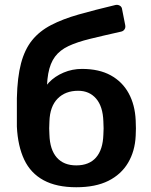

<svg xmlns="http://www.w3.org/2000/svg" viewBox="-20 -778 637 808"><path d="M301 10Q218 10 163.5 -19.5Q109 -49 82 -106Q55 -163 51 -245Q51 -274 51 -305Q51 -336 51 -365Q53 -453 68.5 -511.5Q84 -570 115 -608.5Q146 -647 195 -672.5Q244 -698 311 -717Q378 -736 466 -757Q476 -759 484.5 -754Q493 -749 494 -738L507 -672Q509 -662 504 -654.5Q499 -647 490 -645Q414 -628 359 -614.5Q304 -601 268 -584Q232 -567 211.5 -539.5Q191 -512 183 -468Q175 -424 178 -355L155 -374Q161 -405 186 -431Q211 -457 247.5 -472.5Q284 -488 325 -488Q397 -488 446 -461Q495 -434 521.5 -385.5Q548 -337 551 -272Q553 -236 551 -206Q548 -142 519 -93Q490 -44 436 -17Q382 10 301 10ZM301 -82Q355 -82 384 -115Q413 -148 415 -211Q416 -222 416 -237.5Q416 -253 415 -267Q413 -330 384.5 -363Q356 -396 309 -396Q255 -396 222.5 -363Q190 -330 188 -267Q187 -253 187 -237.5Q187 -222 188 -211Q190 -148 219 -115Q248 -82 301 -82Z"/></svg>

Font: Rubik Light Medium
Style: Regular
Weight: 500
Version: Version 2.104